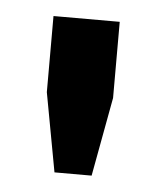

<svg xmlns="http://www.w3.org/2000/svg" viewBox="-32 -830 257 309"><g transform="rotate(5 96.5 -675.0)"><path d="M66.5 -549.5 43 -677V-800H150V-677L126.5 -549.5Z"/></g></svg>

Font: Big Shoulders Stencil Text Thin
Style: Bold
Weight: 700
Version: Version 2.001